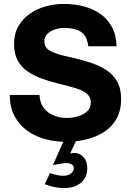

<svg xmlns="http://www.w3.org/2000/svg" viewBox="-20 -710 670 983"><path d="M318 16Q262 16 210.5 2Q159 -12 118.5 -41.5Q78 -71 54 -116.5Q30 -162 30 -224H182Q184 -184 204 -157.5Q224 -131 255.5 -118.5Q287 -106 324 -106Q348 -106 376 -113.5Q404 -121 424.5 -138.5Q445 -156 445 -186Q445 -209 430.5 -224.5Q416 -240 391 -250Q366 -260 334 -268Q302 -276 268 -285Q229 -295 190.5 -309Q152 -323 121 -344.5Q90 -366 71 -400Q52 -434 52 -484Q52 -537 74 -575.5Q96 -614 132.5 -639.5Q169 -665 214.5 -677.5Q260 -690 306 -690Q359 -690 406.5 -678Q454 -666 492 -640Q530 -614 552.5 -572.5Q575 -531 577 -473H432Q426 -526 395 -546.5Q364 -567 308 -567Q287 -567 263.5 -560Q240 -553 223.5 -537.5Q207 -522 207 -496Q207 -476 219.5 -463Q232 -450 254.5 -441Q277 -432 305.5 -425Q334 -418 366 -411Q407 -401 448 -387.5Q489 -374 523.5 -352Q558 -330 579 -294Q600 -258 600 -203Q600 -143 576 -101Q552 -59 511.5 -33.5Q471 -8 420.5 4Q370 16 318 16ZM209 233 236 176Q255 183 272.5 186.5Q290 190 302 190Q330 190 344 177.5Q358 165 358 152Q358 141 349 133Q340 125 321 125Q308 125 291.5 128Q275 131 251 135L318 -16H382L339 76Q351 73 359 73Q389 73 408 94.5Q427 116 427 152Q427 181 413 204Q399 227 372.5 240Q346 253 307 253Q284 253 259.5 248Q235 243 209 233Z"/></svg>

Font: Teachers
Style: Regular
Weight: 400
Designer: Alfredo Marco Pradil, Chank Diesel
Version: Version 1.001